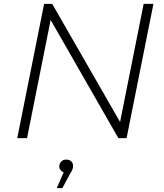

<svg xmlns="http://www.w3.org/2000/svg" viewBox="-20 -720 854 1001"><path d="M70 0 210 -700H252L606 -84L729 -700H780L640 0H597L244 -616L121 0ZM276 261 312 178Q305 176 299 170Q289 161 289 148Q289 133 299 122.5Q309 112 325 112Q342 112 351.5 121.5Q361 131 361 144Q361 154 358 162.5Q355 171 347 183L305 261Z"/></svg>

Font: Montserrat Thin Light
Style: Italic
Weight: 300
Italic angle: -11.3°
Version: Version 9.000